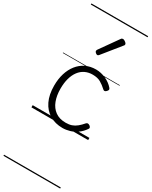

<svg xmlns="http://www.w3.org/2000/svg" viewBox="-343 -1020 1208 1530"><g transform="rotate(30 261.0 -255.0)"><path d="M296 19Q228 19 177 -11.5Q126 -42 98 -100Q70 -158 70 -241Q70 -302 85.5 -352.5Q101 -403 130.5 -440.5Q160 -478 202 -498.5Q244 -519 296 -519Q342 -519 386.5 -499Q431 -479 460 -445Q467 -437 465.5 -429.5Q464 -422 455 -413Q446 -404 438.5 -404Q431 -404 425 -410Q396 -437 367 -453.5Q338 -470 293 -470Q255 -470 224 -455Q193 -440 171 -410.5Q149 -381 137.5 -339.5Q126 -298 126 -245Q126 -182 144.5 -133.5Q163 -85 201 -57.5Q239 -30 297 -30Q328 -30 351.5 -38Q375 -46 396.5 -63.5Q418 -81 440 -107Q447 -114 455 -113.5Q463 -113 472 -107Q480 -101 483 -93.5Q486 -86 480 -79Q457 -45 426.5 -23Q396 -1 362 9Q328 19 296 19ZM246 -623Q239 -623 229.5 -631Q220 -639 220 -647Q220 -649 221 -651.5Q222 -654 224 -659L343 -827Q347 -833 351 -835Q355 -837 360 -837Q367 -837 375.5 -832Q384 -827 390.5 -820.5Q397 -814 397 -807Q397 -803 395.5 -800Q394 -797 390 -793L260 -632Q253 -623 246 -623ZM0 436H522V446H0ZM0 -20H522V0H0ZM0 -505H522V-500H0ZM0 -956H522V-946H0Z"/></g></svg>

Font: Playwrite HU Guides
Style: Regular
Weight: 400
Designer: Veronika Burian, José Scaglione
Foundry: TypeTogether
Version: Version 1.003